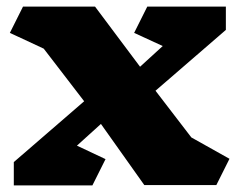

<svg xmlns="http://www.w3.org/2000/svg" viewBox="-20 -563 728 584"><path d="M638 0H419L287 -186L214 -120L301 -79L261 1H22V-70L236 -255L113 -415L10 -463L50 -543H269L406 -360L475 -423L388 -463L428 -543H667V-472L453 -287L562 -145L678 -80Z"/></svg>

Font: Inknut Antiqua Black
Style: Regular
Weight: 900
Designer: Claus Eggers Sørensen
Foundry: Claus Eggers Sørensen
Version: Version 1.003; ttfautohint (v1.8.2) -l 8 -r 50 -G 200 -x 14 